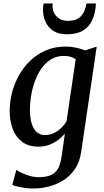

<svg xmlns="http://www.w3.org/2000/svg" viewBox="-20 -831 596 1101"><path d="M446 37Q438 97 410 138Q382 179 342.5 203.5Q303 228 258.2 239Q213.5 250 171.5 250Q148.5 250 124.5 246.8Q100.5 243.5 80.8 238.8Q61 234 50.5 229L73.5 143.5Q83.5 150.5 104 160.2Q124.5 170 150.8 177.5Q177 185 203 185Q242.5 185 269.2 174.2Q296 163.5 311.5 137.5Q327 111.5 333.5 65L352 -64.5Q336 -45.5 313.5 -28.5Q291 -11.5 262.8 -0.8Q234.5 10 201 10Q144.5 10 107.8 -17Q71 -44 53.2 -90.8Q35.5 -137.5 35.5 -197Q35.5 -247 48.8 -299.2Q62 -351.5 88.5 -398.8Q115 -446 153.8 -483.2Q192.5 -520.5 243.5 -542.2Q294.5 -564 357 -564Q387.5 -564 417.5 -557.2Q447.5 -550.5 468 -542L534.5 -563.5ZM414 -491.5Q401 -501 383.2 -505.8Q365.5 -510.5 346.5 -510.5Q305 -510.5 273 -491Q241 -471.5 218 -438.8Q195 -406 180.2 -365.5Q165.5 -325 158.5 -282.5Q151.5 -240 151.5 -201Q151.5 -166.5 157.2 -139.8Q163 -113 174 -94.2Q185 -75.5 201 -66Q217 -56.5 237 -56.5Q265 -56.5 288.8 -67.8Q312.5 -79 331.2 -97.2Q350 -115.5 361.5 -135ZM363.5 -634.5Q316.5 -634.5 286.2 -653.8Q256 -673 241.2 -705.8Q226.5 -738.5 226.5 -779Q226.5 -790 227.8 -798.2Q229 -806.5 230 -811H282Q282 -807 281.5 -802.5Q281 -798 281 -792.5Q281 -775.5 290.5 -756.5Q300 -737.5 319.8 -724.5Q339.5 -711.5 371.5 -711.5Q411.5 -711.5 433 -728.2Q454.5 -745 463.8 -768.2Q473 -791.5 476 -811H529.5Q529.5 -807 529.2 -800.5Q529 -794 528 -786.5Q523.5 -746.5 507 -711.8Q490.5 -677 456 -655.8Q421.5 -634.5 363.5 -634.5Z"/></svg>

Font: Merriweather 28pt Medium
Style: Italic
Weight: 500
Italic angle: -7.8°
Version: Version 2.101